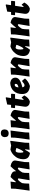

<svg xmlns="http://www.w3.org/2000/svg" viewBox="2012 -2774 772 4837"><g transform="rotate(-90 2398.5 -355.0)"><path d="M243 -476 226 -345H242Q299 -419 356 -473L369 -474Q431 -463 467 -433.5Q503 -404 502 -363L501 -349L500 -345H514Q567 -415 626 -473L639 -474Q702 -463 738.5 -433.5Q775 -404 774 -363L773 -349L735 -119L732 -7L550 4L593 -260L594 -270Q594 -292 578 -292Q541 -292 473 -179L463 -119L460 -7L278 4L321 -260L322 -270Q322 -292 306 -292Q271 -292 205 -186L196 -116L192 -7L15 4L62 -352L66 -465Z M1046 -478H1053L1151 -461L1259 -484L1270 -476L1223 -116L1219 -7L1042 4L1057 -106H1041Q1006 -35 967 11H944Q866 -8 836 -49.5Q806 -91 806 -157Q806 -221 830 -281.5Q854 -342 910 -396.5Q966 -451 1046 -478ZM970 -231Q970 -152 991 -152Q1021 -152 1084 -309L1087 -331L1019 -348Q970 -348 970 -231Z M1465 -721Q1509 -721 1533 -696.5Q1557 -672 1557 -627Q1557 -579 1530 -551Q1503 -523 1457 -523Q1411 -523 1387 -547.5Q1363 -572 1363 -618Q1363 -666 1390.5 -693.5Q1418 -721 1465 -721ZM1529 -476 1483 -116 1478 -7 1301 4 1348 -352 1352 -465Z M1561 4 1608 -352 1612 -465 1789 -476 1772 -345H1787Q1844 -419 1901 -473L1914 -474Q1971 -463 2010 -433Q2049 -403 2048 -363L2047 -349L2009 -119L2005 -7L1823 4L1867 -260L1868 -270Q1868 -292 1851 -292Q1818 -292 1752 -188L1742 -116L1738 -7Z M2264 10Q2200 10 2163.5 -22Q2127 -54 2129 -107L2132 -137L2164 -355L2165 -362H2103L2094 -373L2105 -463H2175L2185 -560L2354 -598L2366 -588L2347 -463H2445L2457 -449L2446 -362H2332L2302 -165L2301 -157Q2301 -148 2310 -148Q2316 -148 2323 -155Q2330 -162 2351 -192L2364 -193L2414 -130Q2355 -19 2264 10Z M2841 -112Q2767 -23 2655 11H2639Q2542 0 2495.5 -47.5Q2449 -95 2449 -183Q2449 -314 2523 -395Q2597 -476 2724 -484L2740 -482Q2799 -471 2830 -438Q2861 -405 2861 -354Q2861 -292 2804.5 -251Q2748 -210 2618 -178Q2628 -124 2667 -124Q2687 -124 2707.5 -136Q2728 -148 2769 -183L2789 -179ZM2678 -371Q2623 -371 2616 -276Q2665 -286 2685 -301.5Q2705 -317 2705 -343Q2705 -371 2678 -371Z M2888 4 2935 -352 2939 -465 3116 -476 3099 -345H3114Q3171 -419 3228 -473L3241 -474Q3298 -463 3337 -433Q3376 -403 3375 -363L3374 -349L3336 -119L3332 -7L3150 4L3194 -260L3195 -270Q3195 -292 3178 -292Q3145 -292 3079 -188L3069 -116L3065 -7Z M3646 -478H3653L3751 -461L3859 -484L3870 -476L3823 -116L3819 -7L3642 4L3657 -106H3641Q3606 -35 3567 11H3544Q3466 -8 3436 -49.5Q3406 -91 3406 -157Q3406 -221 3430 -281.5Q3454 -342 3510 -396.5Q3566 -451 3646 -478ZM3570 -231Q3570 -152 3591 -152Q3621 -152 3684 -309L3687 -331L3619 -348Q3570 -348 3570 -231Z M3901 4 3948 -352 3952 -465 4129 -476 4112 -345H4127Q4184 -419 4241 -473L4254 -474Q4311 -463 4350 -433Q4389 -403 4388 -363L4387 -349L4349 -119L4345 -7L4163 4L4207 -260L4208 -270Q4208 -292 4191 -292Q4158 -292 4092 -188L4082 -116L4078 -7Z M4604 10Q4540 10 4503.5 -22Q4467 -54 4469 -107L4472 -137L4504 -355L4505 -362H4443L4434 -373L4445 -463H4515L4525 -560L4694 -598L4706 -588L4687 -463H4785L4797 -449L4786 -362H4672L4642 -165L4641 -157Q4641 -148 4650 -148Q4656 -148 4663 -155Q4670 -162 4691 -192L4704 -193L4754 -130Q4695 -19 4604 10Z"/></g></svg>

Font: Alegreya Sans SC Black
Style: Italic
Weight: 900
Italic angle: -7°
Designer: Juan Pablo del Peral
Foundry: Huerta Tipografica
Version: Version 2.007